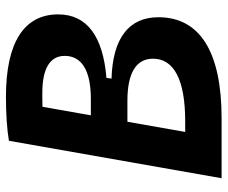

<svg xmlns="http://www.w3.org/2000/svg" viewBox="-78 -664 743 626"><g transform="rotate(-90 293.0 -351.5)"><path d="M24.4 0H219.7C436.5 0 549.3 -70.8 549.3 -206.1C549.3 -302.7 480.5 -355 349.1 -358.9L351.6 -375.5C488.3 -386.7 558.6 -439.9 558.6 -532.7C558.6 -644.5 466.3 -703.1 290 -703.1C233.4 -703.1 183.6 -699.7 146.5 -693.4ZM175.3 -118.7 208.5 -307.1H276.9C367.2 -307.1 414.1 -278.8 414.1 -223.6C414.1 -154.8 344.2 -118.7 210 -118.7ZM229.5 -426.3 257.3 -584C272 -584.5 287.1 -584.5 303.2 -584.5C381.8 -584.5 423.3 -559.6 423.3 -511.7C423.3 -455.6 375 -426.3 282.7 -426.3Z"/></g></svg>

Font: Cascadia Mono PL
Style: Bold Italic
Weight: 700
Italic angle: -10°
Monospace: yes
Designer: Aaron Bell
Foundry: Saja Typeworks
Version: Version 2404.023